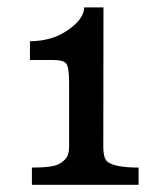

<svg xmlns="http://www.w3.org/2000/svg" viewBox="-20 -907 443 529"><path d="M67.9 -445.3Q125 -445.3 142.3 -455.1Q159.7 -464.8 165 -475.8Q170.4 -486.8 170.4 -502.9V-679.2Q170.4 -718.3 163.8 -730Q157.2 -741.7 127 -741.7H62.5V-793.5Q123.5 -793.5 167.7 -824.5Q211.9 -855.5 211.9 -886.7H265.1L264.6 -502.9Q264.6 -468.8 277.8 -460Q299.8 -445.3 361.8 -445.3V-397.9H67.9Z"/></svg>

Font: Arbutus Slab
Style: Regular
Weight: 400
Version: Version 1.002; ttfautohint (v0.92) -l 10 -r 16 -G 200 -x 7 -